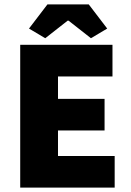

<svg xmlns="http://www.w3.org/2000/svg" viewBox="-20 -854 596 874"><path d="M72 0H502V-144H244V-260H456V-404H244V-506H492V-650H72ZM112 -724 186 -680 288 -760H292L394 -680L468 -724L384 -834H196Z"/></svg>

Font: Giro Sans Black
Style: Regular
Weight: 900
Designer: Paul D. Hunt
Foundry: Adobe Systems Incorporated
Version: Version 1.000;PS 1.0;hotconv 1.0.88;makeotf.lib2.5.647800